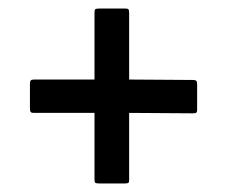

<svg xmlns="http://www.w3.org/2000/svg" viewBox="-20 -533 531 449"><path d="M212 -104Q205 -104 203 -105.5Q201 -107 201 -113V-269H59Q53 -269 51.5 -271.5Q50 -274 50 -279V-337Q50 -343 52 -345Q54 -347 60 -347H201V-503Q201 -509 202.5 -511Q204 -513 212 -513H274Q279 -513 280.5 -511Q282 -509 282 -502V-347L431 -346Q437 -346 439 -344Q441 -342 441 -336V-276Q441 -271 439 -269.5Q437 -268 431 -268L282 -269V-112Q282 -106 279.5 -105Q277 -104 272 -104Z"/></svg>

Font: Glory Thin SemiBold
Style: Regular
Weight: 600
Version: Version 1.011